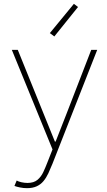

<svg xmlns="http://www.w3.org/2000/svg" viewBox="-20 -773 563 1006"><path d="M121.1 212.9Q103 212.9 85 209.2Q66.9 205.6 55.7 201.2L67.4 172.9Q77.1 178.7 93.3 182.1Q109.4 185.5 124 185.5Q157.2 185.5 176.5 169.2Q195.8 152.8 207 128.4Q218.3 104 227.5 80.1L259.8 -2L262.7 28.3L42 -511.7H73.2L209 -175.8L267.6 -31.2H271.5L328.1 -175.8L458 -511.7H489.3L254.9 85Q244.1 111.8 233.2 135.3Q222.2 158.7 207.8 176Q193.4 193.4 172.4 203.1Q151.4 212.9 121.1 212.9ZM264.6 -582 241.2 -599.6 367.2 -752.9 388.7 -736.3Z"/></svg>

Font: Reddit Sans ExtraLight
Style: Regular
Weight: 250
Designer: Stephen Hutchings
Foundry: Reddit
Version: Version 1.014